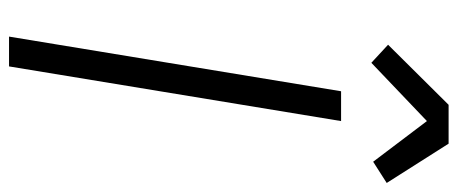

<svg xmlns="http://www.w3.org/2000/svg" viewBox="-314 -699 1013 425"><g transform="rotate(90 192.5 -486.5)"><path d="M61 0 182 -735H248L127 0ZM119 -802 79 -839 212 -973H298L385 -836L338 -806L248 -925Z"/></g></svg>

Font: Iosevka Aile Light
Style: Italic
Weight: 300
Italic angle: -9°
Designer: Belleve Invis
Foundry: Belleve Invis
Version: Version 31.1.0; ttfautohint (v1.8.4)